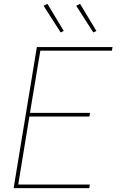

<svg xmlns="http://www.w3.org/2000/svg" viewBox="-20 -980 640 1000"><path d="M51 0 172 -735H566L563 -716H190L136 -392H449L446 -373H133L75 -19H448L445 0ZM466 -811 377 -950 397 -960 482 -819ZM296 -811 207 -950 227 -960 312 -819Z"/></svg>

Font: Iosevka Curly ThExObl
Style: Regular
Weight: 100
Width: 7
Italic angle: -9°
Monospace: yes
Designer: Belleve Invis
Foundry: Belleve Invis
Version: Version 11.1.0; ttfautohint (v1.8.3)